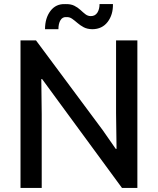

<svg xmlns="http://www.w3.org/2000/svg" viewBox="-20 -917 770 937"><path d="M80.1 0V-719.7H155.8L481 -282.2L544.9 -190.4H548.8L546.4 -364.7V-719.7H650.4V0H575.2L252 -440.4L185.5 -531.2H181.6L183.6 -359.4V0ZM199.7 -774.4Q199.7 -828.6 226.3 -863.8Q252.9 -898.9 298.3 -897Q324.7 -897.9 342.3 -889.2Q359.9 -880.4 372.6 -868.4Q385.3 -856.4 397 -847.4Q408.7 -838.4 423.3 -838.4Q444.3 -838.4 455.1 -855.2Q465.8 -872.1 465.8 -897H531.2Q532.2 -845.2 505.4 -810.1Q478.5 -774.9 430.7 -774.4Q405.8 -774.9 388.7 -783.9Q371.6 -793 358.2 -804.7Q344.7 -816.4 332 -825.4Q319.3 -834.5 303.7 -833.5Q285.2 -835 275.1 -818.4Q265.1 -801.8 265.1 -774.4Z"/></svg>

Font: Reddit Sans Medium
Style: Regular
Weight: 500
Designer: Stephen Hutchings
Foundry: Reddit
Version: Version 1.014